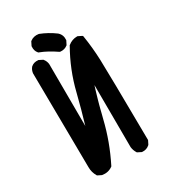

<svg xmlns="http://www.w3.org/2000/svg" viewBox="-196 -902 891 1004"><g transform="rotate(-30 250.0 -400.5)"><path d="M116.7 1 97.2 -8.8 94.7 -10.3 93.3 -12.7Q78.1 -38.6 78.1 -68.8Q78.1 -96.2 72.3 -638.7V-639.2V-639.6Q72.8 -643.6 73.7 -647Q74.7 -650.4 75.7 -653.8Q76.7 -657.2 78.4 -660.4Q80.1 -663.6 82 -666.5Q84 -669.4 86.4 -672.4L86.9 -672.9L87.4 -673.3Q104 -688 129.9 -685.5H131.8L133.3 -684.6L152.8 -674.8L154.8 -673.8L155.8 -672.4Q167.5 -658.2 169.9 -639.6V-639.2V-638.7L171.4 -264.2Q184.6 -308.1 196.3 -351.3Q208 -394.5 219.2 -439Q248.5 -559.1 311 -668.9L311.5 -670.4L313 -671.4Q337.4 -691.4 368.2 -691.4H370.6L372.6 -690.4L392.1 -680.7L396.5 -678.2L397.5 -673.3Q409.2 -600.6 412.1 -524.4Q415 -448.2 418.9 -39.1V-36.6L418 -34.7L408.2 -15.1L407.2 -13.7L405.8 -12.2Q387.2 4.4 361.3 2H359.4L357.9 1L338.4 -8.8L335.9 -10.3L334.5 -12.2Q323.7 -29.8 321.3 -49.8V-50.3V-50.8L319.8 -425.8Q315.4 -413.1 311.8 -400.4Q308.1 -387.7 304.4 -375.2Q300.8 -362.8 297.1 -350.1Q293.5 -337.4 290 -324.7Q286.6 -312 283.4 -299.3Q280.3 -286.6 277.1 -273.9Q273.9 -261.2 270.5 -248.5Q241.7 -128.4 184.6 -15.1L183.6 -13.2L181.6 -11.7Q168.5 -2 152.6 1.5Q136.7 4.9 119.1 2L118.2 1.5ZM248.5 -667.5Q225.6 -683.1 201.2 -696.8Q177.2 -710 152.8 -719.2L150.4 -720.2L148.9 -722.2Q134.3 -738.8 136.7 -764.6V-766.6L137.7 -768.1L147.5 -787.6L148.4 -789.6L150.4 -791Q171.4 -807.1 200.7 -802.7L201.7 -802.2H202.6Q249 -784.2 290 -753.9H290.5V-753.4Q312 -734.4 309.6 -704.1V-702.6L308.6 -700.7L298.8 -681.2L297.9 -679.2L295.9 -677.7Q278.3 -663.6 252.9 -666L250.5 -666.5Z"/></g></svg>

Font: NaikaiFont
Style: Bold
Weight: 700
Version: Version 1.89